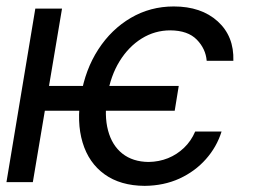

<svg xmlns="http://www.w3.org/2000/svg" viewBox="-32 -573 817 604"><path d="M530.3 -302.7 517.6 -224.6H88.9L101.6 -302.7ZM702.1 -381.8H618.2Q615.2 -419.4 587.2 -448.2Q559.1 -477.1 503.9 -477.5Q455.1 -477.5 413.8 -451.9Q372.6 -426.3 344.2 -380.4Q315.9 -334.5 305.7 -272.5Q295.4 -209.5 307.9 -162.6Q320.3 -115.7 353 -89.8Q385.7 -64 435.5 -63.5Q468.3 -64 496.6 -75.4Q524.9 -86.9 547.1 -108.2Q569.3 -129.4 582 -159.2H665Q649.9 -110.8 615.7 -72.3Q581.5 -33.7 532.5 -11.2Q483.4 11.2 422.9 11.7Q346.7 11.2 296.9 -24.7Q247.1 -60.5 227.8 -124.8Q208.5 -189 222.7 -272.5Q236.3 -354.5 277.3 -417.7Q318.4 -481 379.6 -516.8Q440.9 -552.7 514.6 -552.7Q601.1 -552.7 652.8 -505.9Q704.6 -459 702.1 -381.8ZM163.1 -545.9 71.3 0H-11.7L79.1 -545.9Z"/></svg>

Font: Inter Tight
Style: Italic
Weight: 400
Italic angle: -9.39999°
Designer: Rasmus Andersson
Foundry: rsms
Version: Version 3.002